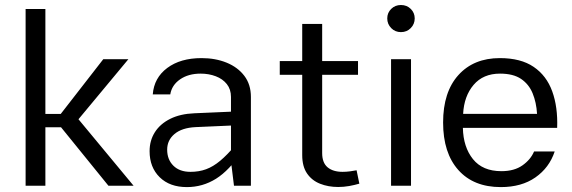

<svg xmlns="http://www.w3.org/2000/svg" viewBox="-20 -742 2284 767"><path d="M392.5 -505.4 222.6 -286.8H161.3V-706.1H82.3V0H161.3V-233.6H223.8L413.2 0H513.7L293.5 -265.6L492.8 -505.4Z M982.3 -354.8Q982.3 -404.5 956.1 -439Q929.9 -473.5 885.3 -491.7Q840.6 -509.9 785.1 -509.9Q700.9 -509.9 648.1 -470.5Q595.3 -431 590.3 -365H660.2Q666.3 -402.1 699.4 -425Q732.5 -447.9 781.5 -447.9Q814.3 -447.9 842 -437.3Q869.6 -426.8 886.2 -406Q902.7 -385.1 902.7 -354.8V-97.6L914.7 0H982.3ZM945.7 -135.7 919.7 -161.1Q887.6 -123.1 859.6 -99.7Q831.6 -76.3 803.2 -65.9Q774.9 -55.5 740.8 -55.5Q697.4 -55.5 672.6 -80.1Q647.8 -104.7 647.8 -144.2Q647.8 -182 677.1 -206.7Q706.5 -231.5 761.3 -234.2L937.9 -242V-297.4L756.4 -289.5Q699.9 -287.2 659.9 -267.2Q620 -247.3 598.8 -214.1Q577.6 -180.8 577.6 -138.1Q577.6 -73.6 617.8 -34.1Q658 5.4 726.5 5.4Q789.7 5.4 843 -28Q896.2 -61.4 945.7 -135.7Z M1404.5 -61.8Q1394.3 -59.6 1378.8 -57.6Q1363.2 -55.5 1348.7 -55.5Q1310.3 -55.5 1288.6 -73.7Q1267 -91.8 1267 -130.6V-646.3H1187.3V-122.3Q1187.3 -77.1 1206.6 -49Q1225.9 -20.9 1258.6 -8Q1291.3 5 1331.1 5Q1353 5 1374.6 1.2Q1396.3 -2.7 1415.5 -8.3ZM1097.6 -443.2H1410.2V-498.1H1097.6Z M1527 -668.4Q1527 -645.9 1542.7 -629.8Q1558.4 -613.7 1581.7 -613.7Q1605.1 -613.7 1620.9 -629.8Q1636.7 -645.9 1636.7 -668.4Q1636.7 -690.9 1620.9 -706.4Q1605.1 -722 1581.7 -722Q1558.4 -722 1542.7 -706.4Q1527 -690.9 1527 -668.4ZM1542.2 -505.4V0H1621.9V-505.4Z M1829.1 -231.2H2205.7Q2208.8 -314.5 2186 -377.2Q2163.3 -439.9 2111.8 -474.9Q2060.4 -509.9 1976.8 -509.9Q1872.5 -509.9 1811.3 -442.2Q1750.1 -374.5 1750.1 -252.6Q1750.1 -131.1 1810.9 -62.9Q1871.8 5.4 1980.7 5.4Q2063.6 5.4 2118.9 -33.3Q2174.3 -72 2195.9 -136.9H2113.5Q2099.9 -104.5 2067.1 -81.4Q2034.3 -58.2 1982.9 -58.2Q1908.1 -58.2 1869.4 -106.3Q1830.7 -154.5 1829.1 -231.2ZM1830.1 -287.1Q1833.8 -358.2 1872 -403Q1910.2 -447.9 1977.6 -447.9Q2030.2 -447.9 2061.5 -426.8Q2092.8 -405.6 2107.7 -369.3Q2122.7 -332.9 2125.4 -287.1Z"/></svg>

Font: Estedad-FD VF
Style: Regular
Weight: 100
Designer: Amin Abedi
Version: Version 7.3